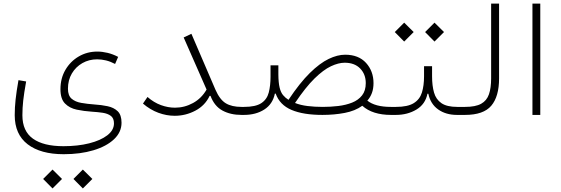

<svg xmlns="http://www.w3.org/2000/svg" viewBox="-20 -644 3146 1076"><path d="M221.7 358.9 274.4 306.2 327.6 358.9 274.4 412.1ZM391.6 358.9 444.3 306.2 497.6 358.9 444.3 412.1ZM642.1 -325.2 625 -285.6Q599.1 -299.3 574 -305.4Q548.8 -311.5 524.4 -311.5Q479 -311.5 441.9 -290.5Q404.8 -269.5 382.8 -232.4Q360.8 -195.3 360.8 -146.5Q360.8 -108.4 381.3 -90.8Q401.9 -73.2 435.3 -67.4Q468.8 -61.5 508.3 -58.6Q547.9 -56.2 582.8 -48.8Q617.7 -41.5 639.4 -20.8Q661.1 0 661.1 43.9Q661.1 96.7 618.9 136.5Q576.7 176.3 503.4 198.2Q430.2 220.2 336.9 220.2Q207.5 220.2 135 164.6Q62.5 108.9 62.5 1.5Q62.5 -41 67.4 -86.2Q72.3 -131.3 83.5 -194.8L126.5 -187.5Q114.7 -122.1 110.1 -80.3Q105.5 -38.6 105.5 2Q105.5 90.8 164.6 133.1Q223.6 175.3 335.4 175.3Q416 175.3 480 159.2Q543.9 143.1 581.3 114.3Q618.7 85.4 618.7 47.4Q618.7 18.6 601.1 5.4Q583.5 -7.8 555.4 -12Q527.3 -16.1 494.6 -18.1Q450.2 -21 409.9 -29.5Q369.6 -38.1 344.2 -64Q318.8 -89.8 318.8 -144Q318.8 -205.1 346.7 -252.7Q374.5 -300.3 421.4 -327.6Q468.3 -355 525.4 -355Q552.7 -355 582.5 -347.9Q612.3 -340.8 642.1 -325.2Z M1052.7 -454.6 1187.5 -141.1Q1211.9 -85.4 1245.4 -65.2Q1278.8 -44.9 1333.5 -44.9H1342.8V0H1333.5Q1271.5 0 1226.3 -24.7Q1181.2 -49.3 1159.7 -106.9H1154.8Q1129.4 -52.7 1075 -23.9Q1020.5 4.9 959 4.9Q913.1 4.9 867.4 -12Q821.8 -28.8 781.2 -63.5L806.6 -100.6Q842.3 -69.3 882.1 -54.9Q921.9 -40.5 960.4 -40.5Q1014.2 -40.5 1061.8 -66.7Q1109.4 -92.8 1137.7 -142.1L1009.3 -434.1Z M1496.1 -277.8H1540V-226.6Q1540.5 -179.7 1547.1 -152.8Q1553.7 -126 1566.4 -110.8Q1579.1 -95.7 1596.7 -84.5Q1660.2 -179.7 1716.3 -234.9Q1772.5 -290 1821.8 -313.7Q1871.1 -337.4 1914.1 -337.4Q1989.7 -337.4 2031.5 -291.3Q2073.2 -245.1 2073.2 -178.2Q2073.2 -147 2064.2 -122.8Q2055.2 -98.6 2038.6 -80.1Q2082.5 -44.9 2170.4 -44.9H2170.9V0H2170.4Q2120.1 0 2079.6 -12.7Q2039.1 -25.4 2010.3 -51.3Q1970.7 -22.5 1911.9 -11.2Q1853 0 1787.1 0Q1679.7 0 1613.5 -28.1Q1547.4 -56.2 1524.9 -119.6H1520.5Q1508.3 -60.5 1461.2 -30.3Q1414.1 0 1347.2 0H1342.8Q1331.5 0 1331.5 -22.5Q1331.5 -44.9 1342.8 -44.9H1347.2Q1412.6 -44.9 1444.3 -65.9Q1476.1 -86.9 1486.1 -125.2Q1496.1 -163.6 1496.1 -214.4ZM1911.6 -292.5Q1877 -292.5 1834.7 -272.7Q1792.5 -252.9 1742.4 -203.9Q1692.4 -154.8 1633.3 -66.9Q1664.1 -54.7 1703.6 -49.8Q1743.2 -44.9 1788.6 -44.9Q1833 -44.9 1876 -50Q1918.9 -55.2 1953.6 -69.1Q1988.3 -83 2009 -109.4Q2029.8 -135.7 2029.8 -178.2Q2029.8 -228 1998.3 -260.3Q1966.8 -292.5 1911.6 -292.5Z M2401.4 -216.3Q2401.4 -163.6 2412.4 -125.2Q2423.3 -86.9 2453.9 -65.9Q2484.4 -44.9 2542.5 -44.9H2585.9V0H2541Q2479 0 2435.8 -30.5Q2392.6 -61 2380.4 -118.7H2375.5Q2363.8 -60.1 2313.7 -30Q2263.7 0 2198.7 0H2170.9Q2159.7 0 2159.7 -22.5Q2159.7 -44.9 2170.9 -44.9H2198.7Q2264.6 -44.9 2298.6 -65.9Q2332.5 -86.9 2344.5 -125.5Q2356.4 -164.1 2356.4 -216.3V-272.9H2401.4ZM2192.4 -464.4 2245.1 -517.1 2298.3 -464.4 2245.1 -411.1ZM2362.3 -464.4 2415 -517.1 2468.3 -464.4 2415 -411.1Z M2585.9 -44.9Q2645 -44.9 2676.5 -62.5Q2708 -80.1 2720.2 -115.7Q2732.4 -151.4 2732.4 -204.6V-624H2776.9V-204.6Q2776.9 -103 2733.2 -51.5Q2689.5 0 2585.9 0Q2574.7 0 2574.7 -22.5Q2574.7 -44.9 2585.9 -44.9Z M3007.8 0H2963.9V-624H3007.8Z"/></svg>

Font: Estedad-FD ExtraLight
Style: Regular
Weight: 200
Designer: Amin Abedi
Version: Version 7.3